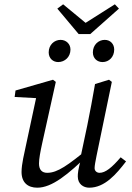

<svg xmlns="http://www.w3.org/2000/svg" viewBox="-20 -858 612 891"><path d="M153 13C221 13 296 -48 394 -144H401L394 -172C295 -91 247 -56 199 -56C175 -56 161 -70 161 -99C161 -121 167 -153 176 -194L239 -478L226 -488L52 -438L48 -408L159 -402L152 -424L101 -186C93 -147 80 -97 80 -60C80 -11 109 13 153 13ZM394 13C466 13 519 -49 565 -109L540 -128C499 -80 469 -56 442 -56C430 -56 419 -64 419 -78C419 -89 423 -110 428 -135L499 -478L486 -488L421 -468C410 -404 398 -340 385 -276L352 -120H356C342 -70 341 -53 341 -39C341 -4 367 13 394 13ZM250 -570C281 -570 307 -594 307 -628C307 -654 287 -673 261 -673C232 -673 206 -650 206 -615C206 -587 226 -570 250 -570ZM345 -700H399L532 -818L513 -838L341 -729H405L273 -838L246 -818L345 -700ZM456 -570C486 -570 510 -594 510 -628C510 -654 492 -673 466 -673C437 -673 411 -650 411 -615C411 -587 431 -570 456 -570Z"/></svg>

Font: Source Serif 4 Variable
Style: Italic
Weight: 400
Italic angle: -12°
Designer: Frank Grießhammer
Foundry: Adobe Systems Incorporated
Version: Version 4.004;hotconv 1.0.116;makeotfexe 2.5.65601